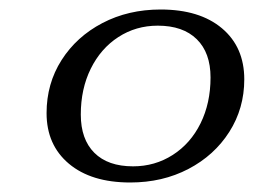

<svg xmlns="http://www.w3.org/2000/svg" viewBox="-20 -730 534 404"><path d="M78 -492Q78 -554 109.5 -603.5Q141 -653 195.5 -681.5Q250 -710 318 -710Q400 -710 447 -670.5Q494 -631 494 -563Q494 -502 462.5 -452.5Q431 -403 376.5 -374.5Q322 -346 254 -346Q172 -346 125 -385.5Q78 -425 78 -492ZM423 -567Q423 -619 394 -647.5Q365 -676 312 -676Q266 -676 229 -652Q192 -628 171 -585.5Q150 -543 150 -489Q150 -437 178.5 -408.5Q207 -380 260 -380Q306 -380 343.5 -404Q381 -428 402 -470.5Q423 -513 423 -567Z"/></svg>

Font: Fahkwang
Style: Italic
Weight: 400
Italic angle: -10°
Version: Version 1.000; ttfautohint (v1.6)